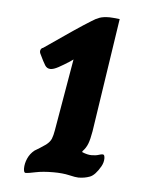

<svg xmlns="http://www.w3.org/2000/svg" viewBox="-37 -738 362 434"><g transform="rotate(5 144.0 -520.5)"><path d="M32 -347Q32 -358 37 -369.5Q42 -381 52 -389Q57 -392 63.5 -396Q70 -400 77 -405Q86 -412 89 -419.5Q92 -427 94 -439L122 -602L115 -597Q101 -588 90 -582Q79 -576 72 -576Q64 -576 59.5 -583Q55 -590 46 -609Q45 -611 45 -614Q45 -617 47 -619.5Q49 -622 51 -622Q127 -675 155 -692Q164 -698 172.5 -701Q181 -704 195 -704Q200 -704 218 -702L179 -444Q176 -426 172 -415.5Q168 -405 160 -397V-395Q172 -390 181 -390Q191 -390 197 -392Q203 -394 206 -394Q209 -394 210 -391.5Q211 -389 211 -385Q211 -376 206 -367Q194 -346 182 -341.5Q170 -337 156 -337Q150 -337 135 -340.5Q120 -344 99 -344Q75 -344 58.5 -340.5Q42 -337 37 -337Q34 -337 33 -340Q32 -343 32 -347Z"/></g></svg>

Font: Charm
Style: Bold
Weight: 700
Designer: Katatrad Aksorn Co.,Ltd.
Foundry: Cadson Demak Co.,Ltd.
Version: Version 1.001